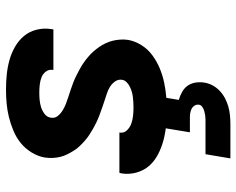

<svg xmlns="http://www.w3.org/2000/svg" viewBox="-94 -474 788 640"><g transform="rotate(-90 300.0 -154.0)"><path d="M252 8Q226 8 200.5 5.5Q175 3 151 -3.5Q127 -10 105 -21.5Q83 -33 67.5 -50.5Q52 -68 45 -92.5Q38 -117 42 -143L44 -150H179L178 -149Q176 -135 185.5 -125Q195 -115 207.5 -110.5Q220 -106 234 -104.5Q248 -103 262 -103Q270 -103 278.5 -103.5Q287 -104 296 -105Q305 -106 313.5 -108.5Q322 -111 330.5 -115Q339 -119 346 -126Q353 -133 354 -141Q356 -154 348.5 -164.5Q341 -175 330.5 -181.5Q320 -188 307.5 -192Q295 -196 283 -200Q271 -204 259.5 -208Q248 -212 236 -216.5Q224 -221 212.5 -226.5Q201 -232 190.5 -238Q180 -244 169.5 -251Q159 -258 150 -266Q141 -274 132.5 -283Q124 -292 117.5 -302.5Q111 -313 105.5 -324Q100 -335 97 -347.5Q94 -360 93.5 -373Q93 -386 95 -399Q99 -422 112 -443Q125 -464 143.5 -479Q162 -494 185 -503.5Q208 -513 230.5 -518.5Q253 -524 276 -526Q299 -528 321 -528Q347 -528 371.5 -525.5Q396 -523 419.5 -516.5Q443 -510 464 -498Q485 -486 500 -468Q515 -450 521 -426Q527 -402 523 -377L522 -370H387V-372Q389 -385 381.5 -395Q374 -405 362.5 -409.5Q351 -414 338 -415.5Q325 -417 312 -417Q300 -417 288 -416Q276 -415 264 -411.5Q252 -408 241 -400Q230 -392 228 -380Q225 -366 233 -356Q241 -346 251.5 -339.5Q262 -333 273.5 -328.5Q285 -324 297.5 -320Q310 -316 322 -312Q334 -308 345.5 -303.5Q357 -299 368 -293.5Q379 -288 390 -282Q401 -276 411 -269Q421 -262 430.5 -254Q440 -246 448 -237Q456 -228 463 -218Q470 -208 475.5 -196.5Q481 -185 484 -173Q487 -161 488 -147.5Q489 -134 487 -121Q483 -98 469.5 -76.5Q456 -55 435.5 -40Q415 -25 392 -15.5Q369 -6 345.5 -1Q322 4 298.5 6Q275 8 252 8ZM92 220 106 137H221Q228 137 235 136Q242 135 249.5 133Q257 131 263.5 126.5Q270 122 271 115Q272 107 268 100.5Q264 94 258 91Q252 88 245 86.5Q238 85 230 85H179L210 -103H312L287 48Q301 52 313.5 59Q326 66 334 77Q342 88 344.5 102.5Q347 117 345 131Q343 146 336 159.5Q329 173 317.5 184Q306 195 292.5 202Q279 209 265 213Q251 217 236 218.5Q221 220 207 220Z"/></g></svg>

Font: Iosevka Aile Heavy
Style: Italic
Weight: 900
Italic angle: -9°
Designer: Belleve Invis
Foundry: Belleve Invis
Version: Version 31.1.0; ttfautohint (v1.8.4)